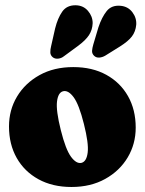

<svg xmlns="http://www.w3.org/2000/svg" viewBox="-20 -719 564 747"><path d="M265 -458Q339 -458 393.5 -428Q448 -398 478 -345Q508 -292 508 -222.5Q508 -159 476.8 -106.5Q445.5 -54 389.2 -22.8Q333 8.5 258 8.5Q184.5 8.5 129.8 -21.5Q75 -51.5 45 -104.5Q15 -157.5 15 -227Q15 -291 46.2 -343.2Q77.5 -395.5 133.8 -426.8Q190 -458 265 -458ZM297.5 -85.5Q317 -91 321.2 -126Q325.5 -161 306.5 -236.5Q287.5 -312.5 266.5 -340.8Q245.5 -369 225.5 -364Q206 -359 201.8 -324Q197.5 -289 216.5 -213Q235.5 -137 256.5 -108.8Q277.5 -80.5 297.5 -85.5ZM194.5 -608.5Q204.5 -648.5 222.2 -673.8Q240 -699 274.5 -698.5Q304 -698 322.2 -676.8Q340.5 -655.5 340.5 -629Q339.5 -603 326.5 -582.8Q313.5 -562.5 283 -540L228.5 -500Q218.5 -492 206 -490.8Q193.5 -489.5 185 -496.5Q176 -504 175.8 -515.2Q175.5 -526.5 179 -540ZM363 -613Q376 -652 395 -675.8Q414 -699.5 448.5 -696.5Q478 -694 495 -671.5Q512 -649 510 -622.5Q507.5 -596 493.2 -577.2Q479 -558.5 446.5 -538L389.5 -502.5Q378.5 -496 366.5 -495Q354.5 -494 346 -502Q337.5 -510.5 338.2 -521.5Q339 -532.5 343 -546Z"/></svg>

Font: Fraunces 144pt SuperSoft Black
Style: Regular
Weight: 900
Version: Version 1.000;[b76b70a41]